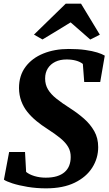

<svg xmlns="http://www.w3.org/2000/svg" viewBox="-20 -1020 594 1051"><path d="M232 11Q179.5 11 131.2 3Q83 -5 48.2 -16.2Q13.5 -27.5 1.5 -36.5L30 -188H117L123 -79Q139.5 -65 168.5 -56.2Q197.5 -47.5 230 -47.5Q265 -47.5 290.8 -55.2Q316.5 -63 333.5 -77.8Q350.5 -92.5 358.8 -113.5Q367 -134.5 367 -160.5Q367.5 -190.5 353.5 -215Q339.5 -239.5 310.8 -263.2Q282 -287 239 -314.5Q207.5 -334.5 179.5 -357.5Q151.5 -380.5 130 -407.2Q108.5 -434 96.5 -466.5Q84.5 -499 84 -537.5Q84 -606.5 119.8 -654.2Q155.5 -702 217.2 -727Q279 -752 356 -752Q408 -752 446.8 -746.5Q485.5 -741 512 -732.8Q538.5 -724.5 553.5 -715.5L528.5 -571H441L433.5 -670Q418.5 -682 395.8 -688.2Q373 -694.5 344.5 -694.5Q309 -694.5 282.8 -681.8Q256.5 -669 241.8 -645.8Q227 -622.5 227 -590Q227 -557 242.5 -530.8Q258 -504.5 288.8 -480Q319.5 -455.5 365 -426.5Q405 -401 439.8 -370.5Q474.5 -340 496 -302Q517.5 -264 517.5 -214.5Q517.5 -154 485 -102.5Q452.5 -51 389 -20Q325.5 11 232 11ZM166 -830.5 340 -1000H423.5L526.5 -830L474 -803.5Q447 -827 420.2 -850.8Q393.5 -874.5 366.5 -897.5Q328.5 -874 289.8 -850.5Q251 -827 212.5 -804Z"/></svg>

Font: Merriweather 24pt ExtraBold
Style: Italic
Weight: 800
Italic angle: -7.8°
Version: Version 2.101